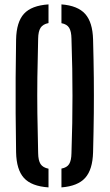

<svg xmlns="http://www.w3.org/2000/svg" viewBox="-20 -826 487 853"><path d="M195.5 6.5Q120 1.5 86.5 -35.2Q53 -72 51.5 -149.5Q50 -244 49.5 -323Q49 -402 49.5 -480.2Q50 -558.5 51.5 -650.5Q53 -728 86.5 -764.8Q120 -801.5 195.5 -806.5V-723.5Q170.5 -718.5 160.2 -702.5Q150 -686.5 149.5 -654.5Q147 -561 146 -481.8Q145 -402.5 146 -322.5Q147 -242.5 149.5 -145.5Q150 -113 160.2 -97.2Q170.5 -81.5 195.5 -76.5ZM253 6.5V-77Q277.5 -81.5 287.2 -97.2Q297 -113 297.5 -145.5Q300 -217 301 -279Q302 -341 302 -400Q302 -459 301 -521Q300 -583 297.5 -654.5Q297 -686.5 287.2 -702.5Q277.5 -718.5 253 -723V-806.5Q325.5 -801 358.5 -764Q391.5 -727 393.5 -650.5Q396 -558.5 396.8 -480Q397.5 -401.5 396.8 -322.5Q396 -243.5 393.5 -149.5Q391.5 -72.5 358.5 -35.8Q325.5 1 253 6.5Z"/></svg>

Font: Big Shoulders Stencil Text SemiBold
Style: Regular
Weight: 600
Designer: Patric King
Foundry: XO Type Co
Version: Version 1.000